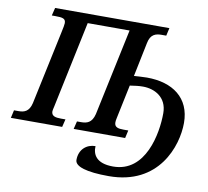

<svg xmlns="http://www.w3.org/2000/svg" viewBox="-113 -824 1284 1183"><g transform="rotate(10 529.5 -232.5)"><path d="M642 249C955 249 1042 -9 1042 -154C1042 -311 930 -390 769 -390C738 -390 714 -387 688 -386L732 -600C743 -657 777 -665 812 -665H841L852 -714H137L125 -665H146C193 -665 212 -661 212 -632C212 -624 208 -601 201 -570L104 -113C91 -57 59 -49 25 -49H-3L-14 0H307L319 -49H291C257 -49 231 -54 231 -84C231 -90 234 -102 237 -115L351 -657H613L498 -114C484 -57 452 -49 416 -49H391L379 0H701L712 -49H682C649 -49 625 -54 625 -84C625 -90 626 -102 629 -113L673 -323C706 -328 729 -331 755 -331C825 -331 906 -293 906 -191C906 -62 861 186 658 186C551 186 527 132 530 81C476 81 429 118 429 185C429 226 502 249 642 249Z"/></g></svg>

Font: Noto Serif Semi
Style: Italic
Weight: 600
Italic angle: -12°
Designer: Monotype Design Team
Foundry: Monotype Imaging Inc.
Version: Version 1.901